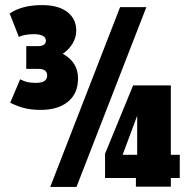

<svg xmlns="http://www.w3.org/2000/svg" viewBox="-20 -732 746 753"><path d="M20 -329 59 -421Q74 -413 87.5 -410Q101 -407 121 -407Q165 -407 165 -436Q165 -448 157 -455Q149 -462 127 -462H83V-551H128Q160 -551 160 -573Q160 -585 147.5 -591.5Q135 -598 113 -598Q92 -598 76 -594.5Q60 -591 54 -587L18 -679Q66 -712 145 -712Q209 -712 244 -685Q279 -658 279 -612Q279 -585 264.5 -561Q250 -537 226 -521Q286 -489 286 -424Q286 -365 246.5 -333Q207 -301 140 -301Q107 -301 80 -307Q53 -313 20 -329ZM280 1H177L451 -704H554ZM392 -34V-129L502 -397H650V-125H685V-34H650V0H513V-34ZM461 -125H518V-278Z"/></svg>

Font: Georama Condensed Black
Style: Regular
Weight: 900
Width: 3
Designer: Jean-Baptiste Levee
Foundry: Production Type
Version: Version 1.000